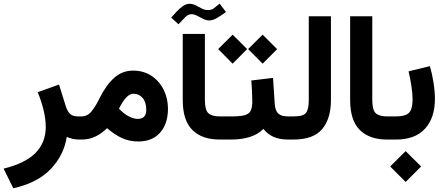

<svg xmlns="http://www.w3.org/2000/svg" viewBox="-53 -766 2436 1054"><path d="M313.5 -14.6Q297.9 85.4 226.1 161.4Q154.3 237.3 20 267.6L-33.2 159.7Q86.4 130.4 142.3 73.2Q198.2 16.1 198.2 -69.3Q198.2 -112.3 185.8 -163.1Q173.3 -213.9 153.8 -259.8L271 -301.8L307.6 -184.6Q318.8 -150.9 333.7 -138.9Q348.6 -127 376.5 -127H395.5V0H381.8Q360.4 0 343 -4.4Q325.7 -8.8 313.5 -14.6Z M534.7 -62.5Q504.9 -32.7 470.5 -16.4Q436 0 397 0H376.5V-127H394.5Q427.7 -127 450.4 -155.8Q473.1 -184.6 492.7 -225.1Q528.8 -298.3 573.5 -338.4Q618.2 -378.4 677.2 -378.4Q735.8 -378.4 779.1 -349.4Q822.3 -320.3 845.7 -272.7Q869.1 -225.1 869.1 -169.4Q869.1 -87.4 826.4 -38.3Q783.7 10.7 705.1 10.7Q657.2 10.7 616 -8.3Q574.7 -27.3 534.7 -62.5ZM600.1 -169.4Q626.5 -141.1 654.1 -127.2Q681.6 -113.3 702.6 -113.3Q750 -113.3 750 -162.1Q750 -205.1 730 -228.3Q710 -251.5 679.2 -251.5Q658.2 -251.5 637.9 -228.5Q617.7 -205.6 600.1 -169.4Z M997.6 -688Q980 -688 963.1 -670.9Q946.3 -653.8 926.8 -632.8L886.7 -669.4Q899.9 -684.6 916.3 -702.1Q932.6 -719.7 950.7 -732.4Q968.8 -745.1 987.8 -745.1Q1004.9 -745.1 1021.5 -736.6Q1038.1 -728 1054.2 -719.5Q1070.3 -710.9 1086.9 -710.9Q1107.9 -710.9 1118.4 -718.5Q1128.9 -726.1 1152.8 -746.1L1187.5 -700.2Q1158.7 -678.7 1136.5 -666.3Q1114.3 -653.8 1095.7 -653.8Q1079.6 -653.8 1062.7 -662.4Q1045.9 -670.9 1029.3 -679.4Q1012.7 -688 997.6 -688ZM1164.6 0H1152.3Q1056.2 0 1003.2 -52.2Q950.2 -104.5 950.2 -216.8V-579.6H1071.8V-216.8Q1071.8 -161.6 1091.1 -144.3Q1110.4 -127 1152.3 -127H1164.6Z M1539.1 0H1527.3Q1437.5 0 1393.1 -58.6Q1363.3 -28.3 1318.4 -14.2Q1273.4 0 1217.8 0H1145V-127H1218.8Q1265.1 -127 1289.6 -133.5Q1314 -140.1 1323 -158Q1332 -175.8 1332 -208.5Q1332 -236.8 1330.3 -267.1Q1328.6 -297.4 1326.7 -324.2L1445.8 -338.4L1455.1 -197.3Q1457.5 -159.2 1474.1 -143.1Q1490.7 -127 1528.3 -127H1539.1ZM1309.1 -496.6 1388.7 -575.7 1468.3 -496.1 1388.7 -416.5ZM1144.5 -496.6 1224.1 -575.7 1303.7 -496.6 1224.1 -416.5Z M1519.5 0V-127H1559.1Q1612.8 -127 1627.4 -147.2Q1642.1 -167.5 1642.1 -216.3V-676.8H1763.7V-216.8Q1763.7 -114.3 1715.3 -57.1Q1667 0 1558.6 0Z M2083.5 0H2071.3Q1975.1 0 1922.1 -52.5Q1869.1 -105 1869.1 -217.3V-676.8H1990.7V-216.8Q1990.7 -161.6 2010 -144.3Q2029.3 -127 2071.3 -127H2083.5Z M2334.5 -222.7Q2334.5 -118.7 2280 -59.3Q2225.6 0 2122.1 0H2063.5V-127H2122.1Q2172.4 -127 2192.1 -146.7Q2211.9 -166.5 2211.9 -221.2Q2211.9 -252.4 2205.1 -296.1Q2198.2 -339.8 2189.9 -374.5L2306.6 -402.8Q2319.3 -361.3 2326.9 -312.7Q2334.5 -264.2 2334.5 -222.7ZM2088.9 147.9 2173.8 63.5 2258.8 147.9 2173.8 232.9Z"/></svg>

Font: Vazir FD-WOL
Style: Bold-FD-WOL
Weight: 700
Designer: Saber Rastikerdar
Foundry: Saber Rastikerdar
Version: Version 30.1.0